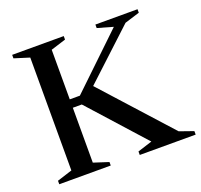

<svg xmlns="http://www.w3.org/2000/svg" viewBox="-120 -820 999 955"><g transform="rotate(-20 379.5 -342.5)"><path d="M685 -44.5 759 -18.5V0H463V-18.5L540 -43L278 -334.5H192.5V-379H284L560 -643L477.5 -666.5V-685H700.5V-666.5L621.5 -642L320 -362L357 -407.5ZM230.5 -641.5V-44L309.5 -18.5V0H37V-18.5L117 -44V-641.5L37 -666.5V-685H310V-666.5Z"/></g></svg>

Font: Newsreader 36pt Medium
Style: Regular
Weight: 500
Designer: Hugues Gentile
Foundry: Production Type
Version: Version 1.003